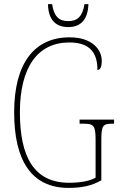

<svg xmlns="http://www.w3.org/2000/svg" viewBox="-20 -906 583 936"><path d="M313 -774C378 -774 409 -816 411 -886H392C382 -824 356 -803 313 -803C268 -803 243 -825 234 -886H214C215 -815 247 -774 313 -774ZM314 10C381 10 428 -1 474 -27V-222C474 -294 481 -303 528 -303H536V-323H368V-303H386C438 -303 446 -294 446 -222V-40C418 -23 369 -15 317 -15C146 -15 77 -141 77 -358C77 -579 164 -699 318 -699C423 -699 455 -644 455 -565C468 -565 476 -578 476 -610C476 -663 431 -724 319 -724C151 -724 49 -602 49 -358C49 -126 132 10 314 10Z"/></svg>

Font: Noto Serif Myanmar Condensed Thin
Style: Regular
Weight: 100
Width: 3
Designer: Ben Mitchell and the Monotype Design Team
Foundry: Monotype Imaging Inc.
Version: Version 2.106